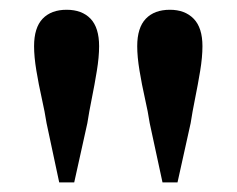

<svg xmlns="http://www.w3.org/2000/svg" viewBox="-20 -841 487 395"><path d="M117 -820.9Q148.6 -820.9 166.3 -802.5Q183.9 -784 183.9 -745.9Q183.9 -723.5 179.2 -695.1Q174.6 -666.6 168.9 -638.6Q163.2 -610.5 159.7 -587.6L132.7 -465.8H101.8L75.8 -587.6Q72.3 -610.5 65.9 -638.9Q59.5 -667.3 54.8 -695.8Q50.1 -724.2 50.1 -745.9Q50.1 -784 67.7 -802.5Q85.4 -820.9 117 -820.9ZM329.5 -820.9Q360.4 -820.9 378.4 -802.5Q396.5 -784 396.5 -745.9Q396.5 -723.5 391.8 -695.1Q387.1 -666.6 381.4 -638.6Q375.7 -610.5 372.2 -587.6L345.2 -465.8H314.3L288 -587.6Q284.6 -610.5 278.1 -638.9Q271.7 -667.3 267 -695.8Q262.3 -724.2 262.3 -745.9Q262.3 -784 280 -802.5Q297.7 -820.9 329.5 -820.9Z"/></svg>

Font: Noto Serif HK ExtraLight
Style: Regular
Weight: 200
Designer: Ryoko NISHIZUKA 西塚涼子 (kana & ideographs); Frank Grießhammer (Latin, Greek & Cyrillic); Wenlong ZHANG 张文龙 (bopomofo); San
Foundry: Adobe
Version: Version 2.002-H1;hotconv 1.1.0;makeotfexe 2.6.0